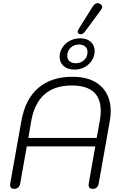

<svg xmlns="http://www.w3.org/2000/svg" viewBox="-20 -1203 778 1233"><path d="M45 -16Q45 -22 46 -26L117 -425Q142 -566 225.5 -638Q309 -710 447 -710Q562 -710 626.5 -651Q691 -592 691 -489Q691 -458 685 -425L614 -26Q611 -8 601 1Q591 10 576 10Q549 10 549 -16Q549 -22 550 -26L592 -263H152L110 -26Q107 -8 96.5 1Q86 10 71 10Q59 10 52 3.5Q45 -3 45 -16ZM601 -317 621 -428Q627 -463 627 -491Q627 -654 441 -654Q222 -654 181 -428L162 -317ZM363 -838Q363 -870 380.5 -897.5Q398 -925 428.5 -941Q459 -957 495 -957Q538 -957 563 -934Q588 -911 588 -875Q588 -843 570.5 -815.5Q553 -788 523.5 -772Q494 -756 459 -756Q414 -756 388.5 -779Q363 -802 363 -838ZM542 -869Q542 -891 527.5 -904Q513 -917 488 -917Q455 -917 433.5 -896.5Q412 -876 412 -844Q412 -822 427 -809.5Q442 -797 467 -797Q499 -797 520.5 -817.5Q542 -838 542 -869ZM479 -999Q479 -1006 485 -1016L572 -1156Q589 -1183 606 -1183Q614 -1183 622 -1178Q636 -1170 636 -1159Q636 -1149 626 -1136L524 -998Q512 -983 498 -983Q495 -983 489 -985Q479 -989 479 -999Z"/></svg>

Font: Kodchasan Light
Style: Italic
Weight: 300
Italic angle: -10°
Version: Version 1.000; ttfautohint (v1.6)